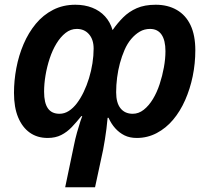

<svg xmlns="http://www.w3.org/2000/svg" viewBox="-20 -572 889 810"><path d="M637 -552Q688 -552 726 -530Q764 -508 784 -465.5Q804 -423 804 -360Q804 -304 793 -250.5Q782 -197 761 -149.5Q740 -102 710 -66.5Q680 -31 641 -10.5Q602 10 557 10Q527 10 505 -1Q483 -12 466 -31Q449 -50 438 -75H434Q432 -51 429 -28Q426 -5 422.5 17Q419 39 415 60L381 218H255L292 41Q297 15 305 -13.5Q313 -42 319.5 -61.5Q326 -81 327 -82H323Q303 -57 283 -36Q263 -15 238.5 -2.5Q214 10 181 10Q137 10 105.5 -12.5Q74 -35 56.5 -77Q39 -119 39 -180Q39 -232 49 -285Q59 -338 79.5 -386Q100 -434 131 -471.5Q162 -509 204 -530.5Q246 -552 298 -552Q337 -552 369 -539.5Q401 -527 423 -503Q445 -479 455 -445Q475 -474 499.5 -498.5Q524 -523 557 -537.5Q590 -552 637 -552ZM613 -450Q589 -450 569.5 -438.5Q550 -427 533.5 -407.5Q517 -388 505.5 -361.5Q494 -335 486 -305.5Q478 -276 474 -244.5Q470 -213 470 -183Q470 -138 488.5 -115Q507 -92 540 -92Q565 -92 586.5 -109Q608 -126 625 -154Q642 -182 653.5 -217Q665 -252 671.5 -288Q678 -324 678 -356Q678 -402 661.5 -426Q645 -450 613 -450ZM304 -450Q278 -450 256.5 -433Q235 -416 218 -388Q201 -360 189.5 -325Q178 -290 172 -254Q166 -218 166 -185Q166 -138 182 -115Q198 -92 231 -92Q252 -92 270.5 -104Q289 -116 304.5 -136.5Q320 -157 333 -184Q346 -211 355.5 -242Q365 -273 370 -305Q375 -337 375 -367Q375 -405 355.5 -427.5Q336 -450 304 -450Z"/></svg>

Font: Noto Sans Display SemiBold
Style: Italic
Weight: 600
Italic angle: -12°
Designer: Monotype Design Team
Foundry: Monotype Imaging Inc.
Version: Version 2.003